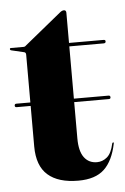

<svg xmlns="http://www.w3.org/2000/svg" viewBox="-46 -587 413 635"><g transform="rotate(-5 161.0 -269.0)"><path d="M0.5 -251.5Q0.5 -257.5 6.5 -257.5H53V-416Q53 -424 46.5 -425L6 -434.5Q1 -435.5 1 -439Q1 -442.5 4.5 -442.5H46.5Q51.5 -442.5 55 -446.5L176.5 -545.5Q183.5 -551.5 190 -551.5Q197.5 -551.5 197.5 -542.5V-442.5H312.5Q318.5 -442.5 318.5 -437Q318.5 -431 311.5 -431H197.5V-257.5H312.5Q318.5 -257.5 318.5 -251.5Q318.5 -246 312.5 -246H197.5V-125.5Q197.5 -83 213 -62.2Q228.5 -41.5 255.5 -41.5Q274 -41.5 289 -54Q304 -66.5 311 -99Q312 -102 314.5 -102Q317 -102 316 -98.5Q304.5 -41.5 275 -13.8Q245.5 14 189 14Q122.5 14 87.8 -16.5Q53 -47 53 -111.5V-246H6.5Q0.5 -246 0.5 -251.5Z"/></g></svg>

Font: Fraunces 144pt S000
Style: Bold
Weight: 700
Version: Version 1.000; ttfautohint (v1.8.3)